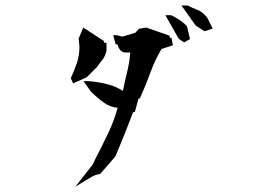

<svg xmlns="http://www.w3.org/2000/svg" viewBox="-20 -747 1040 714"><path d="M308.6 -445.3H309.1Q348.1 -442.4 381.8 -433.1Q411.1 -425.8 437 -408.7Q443.8 -442.4 450.2 -468.3Q456.5 -494.1 459.7 -512.9Q462.9 -531.7 464.4 -551.8H446.8Q429.7 -551.8 420.4 -571.3L416.5 -582H410.2L400.9 -616.2H414.1L434.6 -610.8L482.9 -625L497.1 -640.1L523.9 -644.5L610.4 -614.3L611.8 -606.4H617.7L623 -578.6L580.6 -564.9Q555.7 -522.5 539.3 -477.1Q522.9 -431.6 500 -380.9H495.1L481.4 -330.1H475.1Q445.3 -251 409.2 -165.5L352.5 -100.1Q334.5 -97.2 322 -90.1Q309.6 -83 296.9 -75.2L259.8 -52.2L325.2 -135.7L333 -152.8Q358.4 -201.7 382.3 -251.5Q403.8 -296.4 417.5 -346.2Q389.6 -348.6 367.2 -364.7Q341.8 -382.8 317.4 -407.2L290.5 -445.3H305.7ZM367.7 -587.9H376V-559.1Q372.6 -539.6 360.4 -523.9Q349.1 -510.3 340.8 -498L302.2 -459.5L252 -437L243.2 -456.1Q257.3 -487.3 266.4 -514.2Q275.4 -541 275.4 -573.7L272.5 -603.5L289.6 -644.5L366.2 -594.7ZM608.4 -690.4H616.2Q630.9 -683.6 641.6 -676.8Q652.3 -669.9 658.2 -665Q666.5 -658.7 675.3 -649.4L686.5 -601.6L664.6 -589.4L644.5 -603L595.2 -690.4ZM675.8 -726.6H677.7Q695.8 -717.3 713.9 -710.4Q734.4 -702.6 751 -680.7L771 -640.6L740.2 -630.9L707.5 -652.3L654.8 -726.6H669.9Z"/></svg>

Font: Bakudai
Style: Bold
Weight: 700
Version: Version 1.48